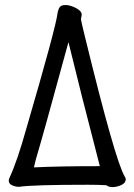

<svg xmlns="http://www.w3.org/2000/svg" viewBox="-20 -737 540 771"><path d="M56.2 13.2Q42 13.2 28.6 7.1Q15.1 1 15.1 -12.2Q15.1 -17.1 19 -24.9Q49.8 -91.8 85.9 -221.2Q204.1 -626 210.9 -683.1Q213.9 -700.2 220 -708.5Q226.1 -716.8 242.9 -716.8Q259.8 -716.8 280.8 -706.8Q301.8 -696.8 306.2 -686Q308.1 -684.1 308.1 -679Q308.1 -673.8 306.6 -668.5Q305.2 -663.1 305.2 -658.9Q305.2 -654.8 320.8 -590.8Q442.9 -90.8 481 -27.8Q484.9 -22.9 484.9 -17.1Q484.9 -2 467 6.1Q449.2 14.2 432.1 14.2Q415 14.2 407.2 6.8Q377 4.9 331.1 4.9Q110.8 4.9 56.2 13.2ZM116.2 -64.9Q216.8 -69.8 380.9 -69.8Q301.8 -374 254.9 -567.9Q150.9 -186 124 -97.2Z"/></svg>

Font: LXGW WenKai Mono GB Screen
Style: Regular
Weight: 400
Monospace: yes
Designer: LXGW / Fontworks Inc.
Foundry: LXGW / Fontworks Inc.
Version: Version 1.510;January 18,2025